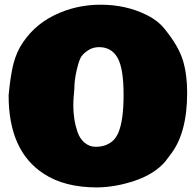

<svg xmlns="http://www.w3.org/2000/svg" viewBox="-20 -778 843 826"><path d="M297.9 -371.1Q297.9 -370.6 297.4 -368.7V-367.2Q295.4 -346.7 295.4 -321.3Q295.4 -295.9 299.6 -267.6Q303.7 -239.3 313.2 -210.9Q322.8 -182.6 342.8 -165Q364.3 -146.5 390.9 -146.5Q417.5 -146.5 435.8 -154.1Q454.1 -161.6 466.6 -173.3Q479 -185.1 488.3 -205.1Q511.7 -258.3 511.7 -370.1Q511.7 -483.9 485.6 -529.5Q459.5 -575.2 406.7 -575.2Q380.4 -575.2 360.6 -562.5Q340.8 -549.8 330.8 -536.1Q320.8 -522.5 310.3 -478Q299.8 -433.6 299.8 -396ZM17.1 -367.2 18.1 -377.9Q23.9 -439 33.7 -486.1Q43.5 -533.2 65.4 -574.2Q117.7 -664.6 211.2 -711.2Q304.7 -757.8 412.8 -757.8Q521 -757.8 609.4 -714.4Q662.1 -688.5 691.9 -648.9Q749 -577.6 767.1 -517.6Q785.2 -457.5 785.2 -378.9Q785.2 -204.1 712.9 -112.3L690.4 -82.5Q645 -29.8 562 -1.2Q479 27.3 397.5 28.3Q257.8 28.3 168.5 -30.3Q17.1 -128.4 17.1 -367.2Z"/></svg>

Font: Bowlby One
Style: Regular
Weight: 400
Designer: vernon adams
Foundry: vernon adams
Version: Version 1.000